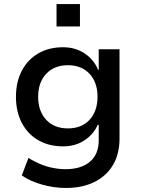

<svg xmlns="http://www.w3.org/2000/svg" viewBox="-20 -742 699 951"><path d="M306 189Q248 189 189 172.5Q130 156 88 127L121 40Q147 57 178 70Q209 83 241.5 89.5Q274 96 304 96Q382 96 425.5 59Q469 22 469 -47V-124H464Q444 -77 398.5 -47Q353 -17 293 -17Q222 -17 169.5 -47.5Q117 -78 88 -133.5Q59 -189 59 -262Q59 -336 88 -391.5Q117 -447 169.5 -477.5Q222 -508 293 -508Q353 -508 399 -477.5Q445 -447 466 -396H469V-498H572V-55Q572 20 540 74.5Q508 129 448.5 159Q389 189 306 189ZM316 -106Q384 -106 423.5 -148.5Q463 -191 463 -263Q463 -334 423.5 -376.5Q384 -419 316 -419Q249 -419 209 -376.5Q169 -334 169 -263Q169 -191 209 -148.5Q249 -106 316 -106ZM260 -611V-722H376V-611Z"/></svg>

Font: Nunito Sans 7pt SemiBold
Style: Regular
Weight: 600
Designer: Vernon Adams
Foundry: Vernon Adams
Version: Version 3.101;gftools[0.9.27]